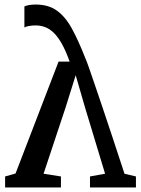

<svg xmlns="http://www.w3.org/2000/svg" viewBox="-20 -826 622 846"><path d="M137 -806Q193.5 -806 231 -779Q268.5 -752 297.2 -699.2Q326 -646.5 356 -569.5Q360.5 -560 370 -533.2Q379.5 -506.5 394.2 -463.2Q409 -420 429 -360.8Q449 -301.5 474 -226.2Q499 -151 528.5 -60.5L579 -48.5V0H376.5V-48.5L443 -60.5L354.5 -353L313.5 -494.5L269.5 -354L172 -60.5L248.5 -48.5V0H2.5V-48.5L48.5 -61.5L238 -554.5H287Q269.5 -603 251.8 -634.2Q234 -665.5 215.5 -682.8Q197 -700 177.5 -707Q158 -714 137 -714Q122 -714 107.8 -711.5Q93.5 -709 87.5 -705V-797.5Q95 -801.5 108.2 -803.8Q121.5 -806 137 -806Z"/></svg>

Font: Merriweather 20pt Medium
Style: Regular
Weight: 500
Version: Version 2.100